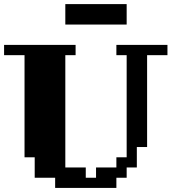

<svg xmlns="http://www.w3.org/2000/svg" viewBox="-20 -920 840 940"><path d="M549.8 -49.8V0H250V-49.8H149.9V-149.9H100.1V-649.9H0V-700.2H350.1V-649.9H299.8V-100.1H399.9V-49.8H450.2V-100.1H549.8V-149.9H600.1V-649.9H549.8V-700.2H799.8V-649.9H700.2V-200.2H649.9V-100.1H600.1V-49.8ZM299.8 -899.9H600.1V-799.8H299.8Z"/></svg>

Font: Redaction 50
Style: Bold
Weight: 700
Designer: Jeremy Mickel / Forest Young
Foundry: MCKL
Version: Version 2.001;hotconv 1.0.113;makeotfexe 2.5.65598 DEVELOPME